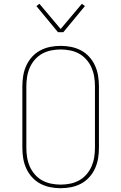

<svg xmlns="http://www.w3.org/2000/svg" viewBox="-20 -985 640 1013"><path d="M300 8Q272 8 244.5 2.5Q217 -3 192.5 -16Q168 -29 149 -50Q130 -71 118.5 -96.5Q107 -122 102.5 -149.5Q98 -177 98 -205V-530Q98 -558 102.5 -585.5Q107 -613 118.5 -638.5Q130 -664 149 -685Q168 -706 192.5 -719Q217 -732 244.5 -737.5Q272 -743 300 -743Q328 -743 355.5 -737.5Q383 -732 407.5 -719Q432 -706 451 -685Q470 -664 481.5 -638.5Q493 -613 497.5 -585.5Q502 -558 502 -530V-205Q502 -177 497.5 -149.5Q493 -122 481.5 -96.5Q470 -71 451 -50Q432 -29 407.5 -16Q383 -3 355.5 2.5Q328 8 300 8ZM300 -11Q325 -11 350 -16Q375 -21 397 -33Q419 -45 436 -64.5Q453 -84 463 -107Q473 -130 477 -155Q481 -180 481 -205V-530Q481 -555 477 -580Q473 -605 463 -628Q453 -651 436 -670.5Q419 -690 397 -702Q375 -714 350 -719Q325 -724 300 -724Q275 -724 250 -719Q225 -714 203 -702Q181 -690 164 -670.5Q147 -651 137 -628Q127 -605 123 -580Q119 -555 119 -530V-205Q119 -180 123 -155Q127 -130 137 -107Q147 -84 164 -64.5Q181 -45 203 -33Q225 -21 250 -16Q275 -11 300 -11ZM286 -815 172 -953 188 -965 300 -832 412 -965 428 -953 314 -815Z"/></svg>

Font: Iosevka Etoile Thin
Style: Regular
Weight: 100
Designer: Belleve Invis
Foundry: Belleve Invis
Version: Version 22.1.2; ttfautohint (v1.8.4)